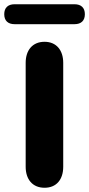

<svg xmlns="http://www.w3.org/2000/svg" viewBox="-55 -876 420 905"><path d="M155 9C212 9 243 -31 243 -90V-580C243 -639 211 -679 155 -679C98 -679 66 -639 66 -580V-90C66 -31 98 9 155 9ZM14 -762H296C328 -762 345 -779 345 -809C345 -839 328 -856 296 -856H14C-18 -856 -35 -839 -35 -809C-35 -779 -18 -762 14 -762Z"/></svg>

Font: SN Pro Heavy
Style: Regular
Weight: 800
Designer: Tobias Whetton
Foundry: Supernotes
Version: Version 1.001;Glyphs 3.2 (3249)